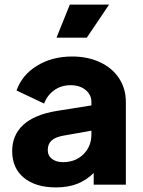

<svg xmlns="http://www.w3.org/2000/svg" viewBox="-20 -804 623 836"><path d="M33 -146Q33 -216 81.5 -260.5Q130 -305 227 -321L378 -345V-360Q378 -391 353 -412Q328 -433 287 -433Q247 -433 216.5 -411.5Q186 -390 172 -353L52 -410Q76 -478 141.5 -518Q207 -558 294 -558Q362 -558 415.5 -533Q469 -508 498.5 -463Q528 -418 528 -360V0H388V-51Q356 -19 316 -3.5Q276 12 224 12Q135 12 84 -30Q33 -72 33 -146ZM254 -98Q309 -98 343.5 -132.5Q378 -167 378 -218V-235L254 -213Q221 -207 204.5 -192Q188 -177 188 -151Q188 -126 206.5 -112Q225 -98 254 -98ZM284 -784H455L358 -640H226Z"/></svg>

Font: Eudoxus Sans ExtraBold
Style: Regular
Weight: 800
Designer: Stijn de Vries
Foundry: tokotype
Version: Version 2.005